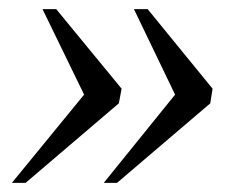

<svg xmlns="http://www.w3.org/2000/svg" viewBox="-20 -436 540 420"><path d="M236 -36H207L363 -229L273 -416H303L445 -242L440 -210ZM36 -36H6L164 -229L73 -416H103L246 -242L240 -210Z"/></svg>

Font: Libra Serif Modern
Style: Italic
Weight: 400
Italic angle: -12°
Designer: Stefan Peev, Context Ltd
Foundry: Stefan Peev, Context Ltd
Version: Version 1.000